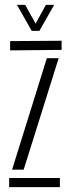

<svg xmlns="http://www.w3.org/2000/svg" viewBox="-20 -767 290 787"><path d="M21.5 -560.5V-598.5L232.5 -600V-562.5ZM29.5 -71.5 172 -528.5H220.5L77 -71.5ZM17.5 0V-37.5H225.5V0ZM110 -640.5 49.5 -747H83.5L126 -670L168 -747H202L141.5 -640.5Z"/></svg>

Font: Big Shoulders Stencil Display Light
Style: Regular
Weight: 300
Designer: Patric King
Foundry: XO Type Co
Version: Version 1.000